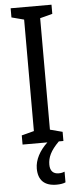

<svg xmlns="http://www.w3.org/2000/svg" viewBox="-62 -746 407 1002"><g transform="rotate(-5 141.5 -245.0)"><path d="M164 117C164 79 179 45 224 0H248V-48L183 -65V-649L248 -666V-714H34V-666L99 -649V-65L34 -48V0H164C122 39 97 86 97 131C97 192 129 224 193 224C213 224 229 221 240 216V160C233 163 224 166 209 166C180 166 164 149 164 117Z"/></g></svg>

Font: Noto Sans Sinhala UI ExtraCondensed
Style: Regular
Weight: 400
Width: 2
Designer: Jelle Bosma - Monotype Design Team
Foundry: Monotype Imaging Inc.
Version: Version 2.006